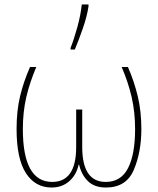

<svg xmlns="http://www.w3.org/2000/svg" viewBox="-20 -827 705 857"><path d="M551 -528H523Q552 -461 567.5 -394Q583 -327 583 -251Q583 -138 551.5 -76.5Q520 -15 452 -15Q347 -15 347 -171V-338H320V-171Q320 -15 213 -15Q82 -15 82 -251Q82 -328 97.5 -394Q113 -460 142 -528H114Q85 -462 69.5 -397Q54 -332 54 -251Q54 -119 95.5 -54.5Q137 10 210 10Q257 10 289 -18Q321 -46 331 -92H333Q344 -46 373 -18Q402 10 453 10Q544 10 577.5 -69.5Q611 -149 611 -251Q611 -330 595 -397Q579 -464 551 -528ZM295 -606H314Q330 -644 349 -698Q368 -752 375 -798V-807H345Q340 -759 325 -705Q310 -651 295 -613Z"/></svg>

Font: Noto Sans Display Thin
Style: Regular
Weight: 250
Designer: Monotype Design Team
Foundry: Monotype Imaging Inc.
Version: Version 1.900